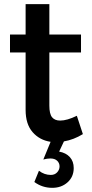

<svg xmlns="http://www.w3.org/2000/svg" viewBox="-20 -678 440 922"><path d="M264 50Q297 56 315.5 76.5Q334 97 334 129Q334 171 304.5 197.5Q275 224 231 224Q183 224 145 196L167 142Q193 162 224 162Q243 162 254.5 149.5Q266 137 266 121Q266 105 254.5 94Q243 83 222 83Q206 83 188 88L223 3Q170 -5 136.5 -43.5Q103 -82 103 -150V-426H28V-512H103V-658H217V-512H369V-426H217V-171Q217 -131 230 -115Q243 -99 269 -99Q302 -99 349 -122L378 -34Q334 -7 287 1Z"/></svg>

Font: Steamflix Grotesk
Style: Regular
Weight: 400
Designer: Julieta Ulanovsky
Foundry: Julieta Ulanovsky
Version: Version 4.000;PS 004.000;hotconv 1.0.88;makeotf.lib2.5.64775